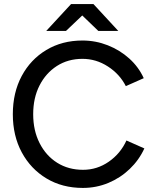

<svg xmlns="http://www.w3.org/2000/svg" viewBox="-20 -911 762 943"><path d="M387 12Q286 12 208.5 -34.5Q131 -81 87 -162.5Q43 -244 43 -350Q43 -456 86.5 -537.5Q130 -619 207.5 -665.5Q285 -712 385 -712Q450 -712 509.5 -688.5Q569 -665 615 -623.5Q661 -582 686 -527L598 -488Q568 -547 510 -584.5Q452 -622 385 -622Q314 -622 259.5 -587Q205 -552 174 -491Q143 -430 143 -350Q143 -270 174.5 -208Q206 -146 261 -111.5Q316 -77 388 -77Q457 -77 514.5 -117Q572 -157 601 -221L689 -182Q663 -125 617 -81Q571 -37 512 -12.5Q453 12 387 12ZM207 -759 329 -891H439L561 -759H463L384 -835L304 -759Z"/></svg>

Font: Figtree Medium
Style: Regular
Weight: 500
Designer: Erik Kennedy
Foundry: Erik Kennedy
Version: Version 2.001; ttfautohint (v1.8.4.7-5d5b);gftools[0.9.27]